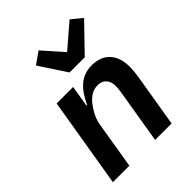

<svg xmlns="http://www.w3.org/2000/svg" viewBox="-219 -913 1038 1038"><g transform="rotate(-45 300.0 -394.0)"><path d="M405 -585 553 -738 492 -788 357 -672 255 -788 187 -740 289 -585ZM161 0 206 -272C214 -320 243 -361 257 -379C282 -410 309 -429 347 -429C396 -429 414 -394 414 -357C414 -336 410 -313 407 -295L358 0H484L531 -283C538 -324 541 -353 541 -379C541 -463 497 -528 401 -528C318 -528 270 -476 232 -394H227L247 -516H121L35 0Z"/></g></svg>

Font: IBM Plex Mono SmBld
Style: Italic
Weight: 600
Italic angle: -9.5°
Monospace: yes
Designer: Mike Abbink, Paul van der Laan, Pieter van Rosmalen
Foundry: Bold Monday
Version: Version 2.004